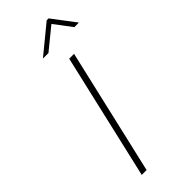

<svg xmlns="http://www.w3.org/2000/svg" viewBox="-294 -966 1007 1007"><g transform="rotate(-45 209.0 -463.0)"><path d="M307 -926H321L418 -798H384L311 -895L192 -798H151ZM248 -700H284L122 0H86Z"/></g></svg>

Font: Cairo ExtraLight
Style: Italic
Weight: 275
Italic angle: -13°
Designer: Mohamed Gaber, Accademia di Belle Arti di Urbino and others
Foundry: Kief Type Foundry, Accademia di Belle Arti di Urbino and others
Version: Version 3.011